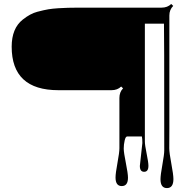

<svg xmlns="http://www.w3.org/2000/svg" viewBox="-20 -691 963 972"><path d="M688 148.9 700.7 33.2Q700.7 9.3 698.2 0H623.5Q615.7 0 611.1 20.3Q606.4 40.5 606.4 60.8Q606.4 81.1 617.2 134.3Q627.9 187.5 627.9 208.5Q627.9 251 596.4 251Q564.9 251 564.9 207.5Q564.9 186.5 574.7 133.5Q584.5 80.6 584.5 59.6V-194.8Q584.5 -225.1 603 -243.7L593.3 -252.9Q574.7 -234.4 544.4 -234.4H275.9Q39.1 -234.4 39.1 -454.6Q39.1 -547.4 95.2 -591.8Q133.3 -622.1 168.7 -631.3Q204.1 -640.6 225.1 -644Q246.1 -647.5 276.4 -649.4Q322.3 -652.3 377 -652.3H797.9Q828.1 -652.3 846.7 -670.9L856.9 -661.1Q837.4 -641.6 837.4 -612.8V-39.6L836.9 59.6Q836.9 82 847.4 137.7Q857.9 193.4 857.9 215.3Q857.9 261.2 825.2 261.2Q792.5 261.2 792.5 216.3Q792.5 195.3 802 143.1Q811.5 90.8 811.5 70.3Q811.5 -571.3 810.1 -571.3H713.4V25.4Q713.4 43.5 722.4 87.2Q731.4 130.9 731.4 148.4Q731.4 178.7 709.7 178.7Q688 178.7 688 148.9Z"/></svg>

Font: Nosifer
Style: Regular
Weight: 400
Version: Version 001.002